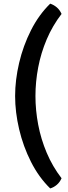

<svg xmlns="http://www.w3.org/2000/svg" viewBox="-20 -799 372 1048"><path d="M173.5 -275Q173.5 -197.5 188.5 -118.5Q203.5 -39.5 235 35Q266.5 109.5 316 174Q306 196.5 289.5 210.2Q273 224 254 229.5Q192 169 149.2 84.5Q106.5 0 84.5 -93.5Q62.5 -187 62.5 -275Q62.5 -362.5 84.5 -456Q106.5 -549.5 149.2 -634Q192 -718.5 254 -779Q273 -773 289.5 -759.2Q306 -745.5 316 -723Q266.5 -658.5 235 -584.2Q203.5 -510 188.5 -431.2Q173.5 -352.5 173.5 -275Z"/></svg>

Font: Signika Light
Style: Regular
Weight: 400
Version: Version 2.003;gftools[0.9.32]